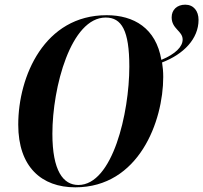

<svg xmlns="http://www.w3.org/2000/svg" viewBox="-20 -790 869 821"><path d="M302 11C574 11 678 -272 678 -461C678 -484 676 -504 673 -523C765 -558 829 -624 829 -705C829 -743 808 -770 772 -770C737 -770 714 -748 714 -716C714 -666 761 -658 761 -621C761 -590 730 -559 670 -534C647 -670 552 -725 436 -725C170 -725 58 -464 58 -257C58 -76 158 11 302 11ZM315 1C250 1 204 -60 204 -218C204 -417 283 -715 432 -715C500 -715 533 -660 533 -505C533 -308 462 1 315 1Z"/></svg>

Font: Noto Serif Display Condensed
Style: Bold Italic
Weight: 700
Width: 3
Italic angle: -12°
Designer: Monotype Design Team
Foundry: Monotype Imaging Inc.
Version: Version 2.009